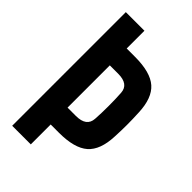

<svg xmlns="http://www.w3.org/2000/svg" viewBox="-216 -765 833 833"><g transform="rotate(45 200.5 -348.5)"><path d="M148.9 0H34.7V-697.3H148.9V-588.4H200.2Q294.9 -588.4 336.9 -551.3Q378.9 -514.2 382.3 -429.2Q384.3 -388.7 384.3 -354.5Q384.3 -320.3 382.3 -281.7Q378.9 -196.3 336.7 -159.2Q294.4 -122.1 199.7 -122.1H148.9ZM148.9 -484.9V-225.6H199.7Q264.6 -225.6 267.6 -275.9Q270 -311 270 -355.5Q270 -399.9 267.6 -435.5Q264.6 -484.9 200.2 -484.9Z"/></g></svg>

Font: Agdasima
Style: Bold
Weight: 700
Width: 3
Designer: The DocRepair Project, Patric King
Foundry: Google
Version: Version 2.002